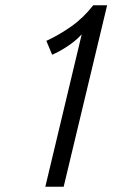

<svg xmlns="http://www.w3.org/2000/svg" viewBox="-20 -713 460 733"><path d="M153 0 292 -582Q268 -556 236.5 -535.5Q205 -515 179 -504L157 -557Q203 -578 250.5 -611Q298 -644 336 -693H389L223 0Z"/></svg>

Font: Ubuntu Sans Condensed
Style: Italic
Weight: 400
Width: 3
Italic angle: -13.5°
Designer: Dalton Maag Ltd
Foundry: Dalton Maag Ltd
Version: Version 1.006; ttfautohint (v1.8.4.7-5d5b)